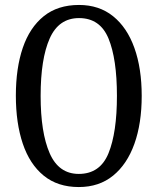

<svg xmlns="http://www.w3.org/2000/svg" viewBox="-20 -745 637 775"><path d="M298 10Q213 10 156.5 -36Q100 -82 72 -165Q44 -248 44 -359Q44 -470 72 -552Q100 -634 156.5 -679.5Q213 -725 299 -725Q380 -725 436.5 -679.5Q493 -634 522.5 -551.5Q552 -469 552 -358Q552 -247 522.5 -164.5Q493 -82 436.5 -36Q380 10 298 10ZM298 -43Q384 -43 418 -126.5Q452 -210 452 -358Q452 -507 418 -589.5Q384 -672 299 -672Q217 -672 180.5 -589.5Q144 -507 144 -358Q144 -210 180.5 -126.5Q217 -43 298 -43Z"/></svg>

Font: Noto Serif Hebrew ExtraCondensed
Style: Regular
Weight: 400
Width: 2
Designer: Monotype Design Team
Foundry: Monotype Imaging Inc.
Version: Version 2.004; ttfautohint (v1.8.4.7-5d5b)